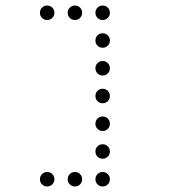

<svg xmlns="http://www.w3.org/2000/svg" viewBox="-20 -696 640 692"><path d="M149 -676Q139 -676 131.5 -668.5Q124 -661 124 -651V-649Q124 -639 131.5 -631.5Q139 -624 149 -624H151Q161 -624 168.5 -631.5Q176 -639 176 -649V-651Q176 -661 168.5 -668.5Q161 -676 151 -676ZM249 -676Q239 -676 231.5 -668.5Q224 -661 224 -651V-649Q224 -639 231.5 -631.5Q239 -624 249 -624H251Q261 -624 268.5 -631.5Q276 -639 276 -649V-651Q276 -661 268.5 -668.5Q261 -676 251 -676ZM349 -676Q339 -676 331.5 -668.5Q324 -661 324 -651V-649Q324 -639 331.5 -631.5Q339 -624 349 -624H351Q361 -624 368.5 -631.5Q376 -639 376 -649V-651Q376 -661 368.5 -668.5Q361 -676 351 -676ZM349 -576Q339 -576 331.5 -568.5Q324 -561 324 -551V-549Q324 -539 331.5 -531.5Q339 -524 349 -524H351Q361 -524 368.5 -531.5Q376 -539 376 -549V-551Q376 -561 368.5 -568.5Q361 -576 351 -576ZM349 -476Q339 -476 331.5 -468.5Q324 -461 324 -451V-449Q324 -439 331.5 -431.5Q339 -424 349 -424H351Q361 -424 368.5 -431.5Q376 -439 376 -449V-451Q376 -461 368.5 -468.5Q361 -476 351 -476ZM349 -376Q339 -376 331.5 -368.5Q324 -361 324 -351V-349Q324 -339 331.5 -331.5Q339 -324 349 -324H351Q361 -324 368.5 -331.5Q376 -339 376 -349V-351Q376 -361 368.5 -368.5Q361 -376 351 -376ZM349 -276Q339 -276 331.5 -268.5Q324 -261 324 -251V-249Q324 -239 331.5 -231.5Q339 -224 349 -224H351Q361 -224 368.5 -231.5Q376 -239 376 -249V-251Q376 -261 368.5 -268.5Q361 -276 351 -276ZM349 -176Q339 -176 331.5 -168.5Q324 -161 324 -151V-149Q324 -139 331.5 -131.5Q339 -124 349 -124H351Q361 -124 368.5 -131.5Q376 -139 376 -149V-151Q376 -161 368.5 -168.5Q361 -176 351 -176ZM149 -76Q139 -76 131.5 -68.5Q124 -61 124 -51V-49Q124 -39 131.5 -31.5Q139 -24 149 -24H151Q161 -24 168.5 -31.5Q176 -39 176 -49V-51Q176 -61 168.5 -68.5Q161 -76 151 -76ZM249 -76Q239 -76 231.5 -68.5Q224 -61 224 -51V-49Q224 -39 231.5 -31.5Q239 -24 249 -24H251Q261 -24 268.5 -31.5Q276 -39 276 -49V-51Q276 -61 268.5 -68.5Q261 -76 251 -76ZM349 -76Q339 -76 331.5 -68.5Q324 -61 324 -51V-49Q324 -39 331.5 -31.5Q339 -24 349 -24H351Q361 -24 368.5 -31.5Q376 -39 376 -49V-51Q376 -61 368.5 -68.5Q361 -76 351 -76Z"/></svg>

Font: Doto Rounded
Style: Regular
Weight: 400
Monospace: yes
Version: Version 1.000